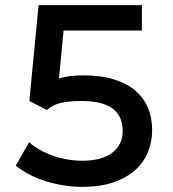

<svg xmlns="http://www.w3.org/2000/svg" viewBox="-20 -720 674 749"><path d="M302.5 9Q265.5 9 229 3.2Q192.5 -2.5 158.8 -13Q125 -23.5 95 -39Q65 -54.5 41.5 -74L93.5 -165Q112 -149 135.2 -135.8Q158.5 -122.5 185.2 -113Q212 -103.5 241.5 -98.2Q271 -93 301.5 -93Q376 -93 417.2 -123.8Q458.5 -154.5 458.5 -208Q458.5 -235 450 -256.8Q441.5 -278.5 422.5 -294Q403.5 -309.5 372.5 -317.8Q341.5 -326 296.5 -326Q251 -326 217.8 -318.5Q184.5 -311 163 -291L94.5 -326L130.5 -700H533.5V-601H228L210 -414Q231 -420.5 254.2 -423.2Q277.5 -426 304.5 -426Q374 -426 424.8 -410.2Q475.5 -394.5 508.5 -366Q541.5 -337.5 557.5 -298.5Q573.5 -259.5 573.5 -213Q573.5 -167 557 -126.5Q540.5 -86 506.8 -56Q473 -26 422 -8.5Q371 9 302.5 9Z"/></svg>

Font: Argentum Sans
Style: Regular
Weight: 400
Designer: Julieta Ulanovsky, Owen Earl, Chris M. Simpson, Rasmus Andersson, Cristiano Sobral
Foundry: The Argentum Sans Project Authors
Version: Version 3.135; ttfautohint (v1.8.4.7-5d5b-dirty)